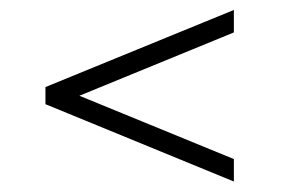

<svg xmlns="http://www.w3.org/2000/svg" viewBox="-20 -542 580 376"><path d="M438 -186.5V-230.5L135.5 -354.5L438 -478.5V-522.5L69 -371.5V-338Z"/></svg>

Font: Russolo 10pt ExtraLight
Style: Regular
Weight: 200
Designer: Micah Stupak-Hahn
Version: Version 1.000